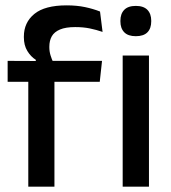

<svg xmlns="http://www.w3.org/2000/svg" viewBox="-20 -696 639 716"><path d="M228.5 -676Q266.5 -676 297.2 -669.5Q328 -663 353 -653L362.5 -577Q339 -585 314.8 -590Q290.5 -595 260.5 -595Q225 -595 203.8 -586Q182.5 -577 173.2 -560.8Q164 -544.5 164 -522V-520Q164 -504 168.5 -489.5Q173 -475 178.5 -463.5L113.5 -461.5V-473Q95 -484.5 82 -505.8Q69 -527 69 -557V-559.5Q69 -612 108 -644Q147 -676 228.5 -676ZM85.5 0V-440.5H183V0ZM8.5 -391V-469L123 -468.5L163 -469H360.5L352 -391ZM437.5 0V-489H535.5V0ZM486.5 -561Q457.5 -561 443.2 -575.8Q429 -590.5 429 -616.5V-618.5Q429 -644.5 443.2 -659.2Q457.5 -674 486.5 -674Q515.5 -674 529.8 -659.2Q544 -644.5 544 -618.5V-616.5Q544 -590 529.8 -575.5Q515.5 -561 486.5 -561Z"/></svg>

Font: Anek Gujarati Medium
Style: Regular
Weight: 500
Designer: Mrunmayee Ghaisas (Gujarati), Yesha Goshar (Latin)
Foundry: Ek Type
Version: Version 1.003